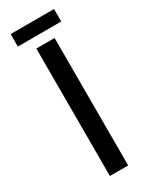

<svg xmlns="http://www.w3.org/2000/svg" viewBox="-219 -898 748 946"><g transform="rotate(-30 155.0 -425.0)"><path d="M103 -725H207V0H103ZM29 -850H276V-779H29Z"/></g></svg>

Font: Reem Kufi Ink
Style: Regular
Weight: 400
Designer: Khaled Hosny
Version: Version 1.7